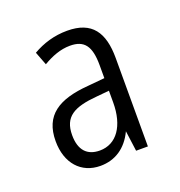

<svg xmlns="http://www.w3.org/2000/svg" viewBox="-74 -786 430 459"><g transform="rotate(-20 141.5 -556.5)"><path d="M143 -722C110 -722 81 -713 55 -698L68 -664C90 -677 113 -686 137 -686C173 -686 188 -667 188 -618V-585L145 -581C69 -575 27 -549 27 -483C27 -427 59 -391 108 -391C145 -391 175 -410 193 -448L200 -396H230V-621C230 -686 206 -722 143 -722ZM156 -550 188 -553V-523C188 -464 162 -426 119 -426C87 -426 69 -445 69 -483C69 -530 97 -545 156 -550Z"/></g></svg>

Font: Noto Sans Thai Looped ExtraCondensed Light
Style: Regular
Weight: 300
Width: 2
Designer: Sasikarn Vongin, Ben Mitchell
Foundry: The Fontpad Ltd
Version: Version 1.001